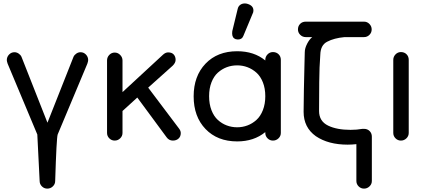

<svg xmlns="http://www.w3.org/2000/svg" viewBox="-20 -821 2504 1128"><path d="M453.1 -514.2Q471.7 -514.2 484.9 -500.5Q498 -486.8 498 -467.8Q498 -461.4 493.2 -446.8L318.8 -30.8Q312 -9.8 304.2 242.2Q304.2 260.7 290.5 273.9Q276.9 287.1 257.8 287.1Q239.3 287.1 226.1 273.9Q212.9 260.7 212.9 242.2L199.2 -30.8L24.9 -446.8Q20 -461.4 20 -467.8Q20 -486.8 33.2 -500.5Q46.4 -514.2 64.9 -514.2Q77.6 -514.2 89.1 -506.6Q100.6 -499 106 -487.8L258.8 -100.1L412.1 -487.8Q417.5 -499 429 -506.6Q440.4 -514.2 453.1 -514.2Z M1042 -39.1Q1042 -19 1029.1 -7.1Q1016.1 4.9 995.6 4.9Q972.7 4.9 959 -14.2L786.6 -248L699.7 -168.9V-40Q699.7 -21.5 686 -8.3Q672.4 4.9 653.8 4.9Q635.3 4.9 622.1 -8.3Q608.9 -21.5 608.9 -40V-465.8Q608.9 -484.9 622.1 -498.5Q635.3 -512.2 653.8 -512.2Q672.4 -512.2 686 -498.3Q699.7 -484.4 699.7 -465.8V-279.8L938 -500Q952.6 -513.2 967.8 -513.2Q989.7 -513.2 1000.7 -500.7Q1011.7 -488.3 1011.7 -469.2Q1011.7 -452.1 994.6 -435.1L850.6 -306.2L1031.7 -65.9Q1042 -52.7 1042 -39.1Z M1583.5 -515.1Q1603.5 -515.1 1616.7 -502.2Q1629.9 -489.3 1629.9 -469.2V-40Q1629.9 -21.5 1616.2 -8.3Q1602.5 4.9 1583.5 4.9Q1564.9 4.9 1551.8 -8.3Q1538.6 -21.5 1538.6 -40V-44.9Q1471.7 9.8 1373.5 9.8Q1257.3 9.8 1187.5 -63Q1117.7 -135.7 1117.7 -254.9Q1117.7 -374 1187.5 -447Q1257.3 -520 1373.5 -520Q1472.7 -520 1538.6 -465.8V-469.2Q1538.6 -487.8 1551.8 -501.5Q1564.9 -515.1 1583.5 -515.1ZM1373.5 -73.2Q1404.8 -73.2 1433.6 -84Q1462.4 -94.7 1486.3 -116.2Q1510.3 -137.7 1524.4 -173.8Q1538.6 -210 1538.6 -255.9Q1538.6 -301.8 1524.4 -337.4Q1510.3 -373 1486.3 -394.3Q1462.4 -415.5 1433.6 -426.3Q1404.8 -437 1373.5 -437Q1341.3 -437 1312.5 -426.3Q1283.7 -415.5 1260 -394.3Q1236.3 -373 1222.4 -337.4Q1208.5 -301.8 1208.5 -255.9Q1208.5 -209.5 1222.4 -173.6Q1236.3 -137.7 1260 -116.2Q1283.7 -94.7 1312.5 -84Q1341.3 -73.2 1373.5 -73.2ZM1468.8 -759.8Q1468.8 -748.5 1464.8 -742.2L1409.7 -609.9Q1401.9 -588.9 1377.4 -588.9Q1374.5 -588.9 1364.7 -590.8Q1343.8 -598.1 1343.8 -625Q1343.8 -635.3 1344.7 -638.2L1376.5 -769Q1379.9 -784.2 1391.4 -792.5Q1402.8 -800.8 1418.5 -800.8Q1426.8 -800.8 1435.5 -797.9Q1468.8 -787.1 1468.8 -759.8Z M1776.4 -693.8H2118.7Q2137.2 -693.8 2150.4 -680.2Q2163.6 -666.5 2163.6 -647.9Q2163.6 -629.4 2150.4 -616.2Q2137.2 -603 2118.7 -603H2004.4Q1942.4 -597.2 1902.8 -576.2Q1863.3 -556.6 1861.8 -500Q1858.4 -446.8 1857.4 -424.1Q1856.4 -401.4 1855.5 -338.1Q1854.5 -274.9 1854.5 -168.9Q1854.5 -108.9 1907.7 -83Q1959 -58.1 2039.6 -58.1Q2076.7 -58.1 2109.4 -64H2118.7Q2138.7 -64 2151.6 -51Q2164.6 -38.1 2164.6 -18.1V242.2Q2164.6 260.7 2150.9 273.9Q2137.2 287.1 2118.7 287.1Q2100.1 287.1 2086.9 273.9Q2073.7 260.7 2073.7 242.2V25.9Q2047.9 28.8 2022.5 28.8Q1908.7 28.8 1835.4 -21Q1763.7 -72.3 1763.7 -164.1Q1763.7 -211.9 1765.4 -296.1Q1767.1 -380.4 1768.8 -445.8Q1770.5 -511.2 1770.5 -513.2Q1770.5 -537.1 1784.2 -563.7Q1797.9 -590.3 1814.5 -603H1776.4Q1757.8 -603 1744.1 -616.2Q1730.5 -629.4 1730.5 -647.9Q1730.5 -668 1743.4 -680.9Q1756.3 -693.8 1776.4 -693.8Z M2381.3 -469.2V-40Q2381.3 -21.5 2367.7 -8.3Q2354 4.9 2335.4 4.9Q2316.9 4.9 2303.7 -8.3Q2290.5 -21.5 2290.5 -40V-469.2Q2290.5 -487.8 2303.7 -501.5Q2316.9 -515.1 2335.4 -515.1Q2355.5 -515.1 2368.4 -502.2Q2381.3 -489.3 2381.3 -469.2Z"/></svg>

Font: Aka-Acid-Varela
Style: Regular
Weight: 400
Designer: Joe Prince, Avraham Cornfeld, Cyberella
Foundry: Joe Prince, Avraham Cornfeld, Cyberella
Version: Version 2.000; ttfautohint (v1.5.33-1714) -l 8 -r 50 -G 200 